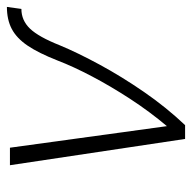

<svg xmlns="http://www.w3.org/2000/svg" viewBox="-20 -550 569 570"><g transform="rotate(-90 265.0 -264.5)"><path d="M138 0 60 -520H112L176 -54Q219 -105 256.5 -162.5Q294 -220 323.5 -276Q353 -332 371 -379Q393 -435 415 -467.5Q437 -500 464.5 -514.5Q492 -529 530 -529L524 -486Q490 -486 465.5 -460.5Q441 -435 416 -372Q394 -319 358.5 -253.5Q323 -188 277.5 -122Q232 -56 179 0Z"/></g></svg>

Font: Raleway Light
Style: Italic
Weight: 300
Italic angle: -12°
Designer: Matt McInerney, Pablo Impallari, Rodrigo Fuenzalida
Foundry: Matt McInerney, Pablo Impallari, Rodrigo Fuenzalida
Version: Version 4.026